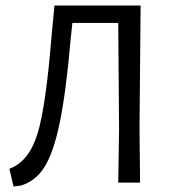

<svg xmlns="http://www.w3.org/2000/svg" viewBox="-20 -661 635 695"><path d="M29 14 14 -50Q84 -76 115 -174.5Q146 -273 167 -535L177 -639L176 -641H489L485 -200L487 0H408L411 -193L408 -578H242L236 -521Q219 -327 196.5 -218Q174 -109 141 -56.5Q108 -4 54 11Z"/></svg>

Font: Alegreya Sans SC
Style: Regular
Weight: 400
Designer: Juan Pablo del Peral
Foundry: Huerta Tipografica
Version: Version 2.007